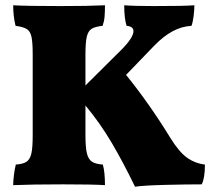

<svg xmlns="http://www.w3.org/2000/svg" viewBox="-20 -699 807 728"><path d="M757 -75Q757 -24 745 0Q688 0 606.5 2Q525 4 492 9Q447 -84 403 -158.5Q359 -233 304 -299V-187Q304 -140 309.5 -117.5Q315 -95 328.5 -86Q342 -77 370 -75Q378 -46 378 3Q333 0 219 0Q101 0 30 3Q30 -14 33 -37Q36 -60 40 -75Q68 -77 81 -86Q94 -95 99 -117Q104 -139 104 -187V-491Q104 -538 99.5 -559Q95 -580 82 -588.5Q69 -597 39 -601Q30 -637 30 -679Q80 -676 209 -676Q318 -676 378 -679Q378 -653 376.5 -635.5Q375 -618 369 -601Q340 -598 327 -589.5Q314 -581 309 -559.5Q304 -538 304 -491V-375L439 -509Q486 -556 486 -581Q486 -599 460 -601Q451 -629 451 -679Q489 -676 564 -676Q681 -676 717 -679Q717 -660 714 -637Q711 -614 706 -601Q669 -599 634.5 -580.5Q600 -562 565 -526L458 -415Q547 -305 626 -176Q658 -124 688 -102Q718 -80 757 -75Z"/></svg>

Font: Vollkorn SC Black
Style: Regular
Weight: 900
Designer: Friedrich Althausen
Foundry: Friedrich Althausen
Version: Version 4.015